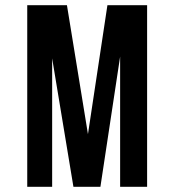

<svg xmlns="http://www.w3.org/2000/svg" viewBox="-20 -720 667 740"><path d="M319 -203 394 -700H547V0H443V-502L367 0H263L181 -495V0H85V-700H238Z"/></svg>

Font: Bebas Neue Bold
Style: Regular
Weight: 700
Designer: Ryoichi Tsunekawa & LGV (GE)
Foundry: Free Software Foundation, Inc.
Version: Version 1.003 August 13, 2016